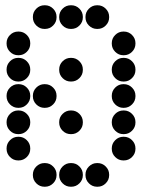

<svg xmlns="http://www.w3.org/2000/svg" viewBox="-20 -715 640 730"><path d="M149 -695Q131 -695 118 -682Q105 -669 105 -651V-649Q105 -631 118 -618Q131 -605 149 -605H151Q169 -605 182 -618Q195 -631 195 -649V-651Q195 -669 182 -682Q169 -695 151 -695ZM249 -695Q231 -695 218 -682Q205 -669 205 -651V-649Q205 -631 218 -618Q231 -605 249 -605H251Q269 -605 282 -618Q295 -631 295 -649V-651Q295 -669 282 -682Q269 -695 251 -695ZM349 -695Q331 -695 318 -682Q305 -669 305 -651V-649Q305 -631 318 -618Q331 -605 349 -605H351Q369 -605 382 -618Q395 -631 395 -649V-651Q395 -669 382 -682Q369 -695 351 -695ZM49 -595Q31 -595 18 -582Q5 -569 5 -551V-549Q5 -531 18 -518Q31 -505 49 -505H51Q69 -505 82 -518Q95 -531 95 -549V-551Q95 -569 82 -582Q69 -595 51 -595ZM449 -595Q431 -595 418 -582Q405 -569 405 -551V-549Q405 -531 418 -518Q431 -505 449 -505H451Q469 -505 482 -518Q495 -531 495 -549V-551Q495 -569 482 -582Q469 -595 451 -595ZM49 -495Q31 -495 18 -482Q5 -469 5 -451V-449Q5 -431 18 -418Q31 -405 49 -405H51Q69 -405 82 -418Q95 -431 95 -449V-451Q95 -469 82 -482Q69 -495 51 -495ZM249 -495Q231 -495 218 -482Q205 -469 205 -451V-449Q205 -431 218 -418Q231 -405 249 -405H251Q269 -405 282 -418Q295 -431 295 -449V-451Q295 -469 282 -482Q269 -495 251 -495ZM449 -495Q431 -495 418 -482Q405 -469 405 -451V-449Q405 -431 418 -418Q431 -405 449 -405H451Q469 -405 482 -418Q495 -431 495 -449V-451Q495 -469 482 -482Q469 -495 451 -495ZM49 -395Q31 -395 18 -382Q5 -369 5 -351V-349Q5 -331 18 -318Q31 -305 49 -305H51Q69 -305 82 -318Q95 -331 95 -349V-351Q95 -369 82 -382Q69 -395 51 -395ZM149 -395Q131 -395 118 -382Q105 -369 105 -351V-349Q105 -331 118 -318Q131 -305 149 -305H151Q169 -305 182 -318Q195 -331 195 -349V-351Q195 -369 182 -382Q169 -395 151 -395ZM449 -395Q431 -395 418 -382Q405 -369 405 -351V-349Q405 -331 418 -318Q431 -305 449 -305H451Q469 -305 482 -318Q495 -331 495 -349V-351Q495 -369 482 -382Q469 -395 451 -395ZM49 -295Q31 -295 18 -282Q5 -269 5 -251V-249Q5 -231 18 -218Q31 -205 49 -205H51Q69 -205 82 -218Q95 -231 95 -249V-251Q95 -269 82 -282Q69 -295 51 -295ZM249 -295Q231 -295 218 -282Q205 -269 205 -251V-249Q205 -231 218 -218Q231 -205 249 -205H251Q269 -205 282 -218Q295 -231 295 -249V-251Q295 -269 282 -282Q269 -295 251 -295ZM449 -295Q431 -295 418 -282Q405 -269 405 -251V-249Q405 -231 418 -218Q431 -205 449 -205H451Q469 -205 482 -218Q495 -231 495 -249V-251Q495 -269 482 -282Q469 -295 451 -295ZM49 -195Q31 -195 18 -182Q5 -169 5 -151V-149Q5 -131 18 -118Q31 -105 49 -105H51Q69 -105 82 -118Q95 -131 95 -149V-151Q95 -169 82 -182Q69 -195 51 -195ZM449 -195Q431 -195 418 -182Q405 -169 405 -151V-149Q405 -131 418 -118Q431 -105 449 -105H451Q469 -105 482 -118Q495 -131 495 -149V-151Q495 -169 482 -182Q469 -195 451 -195ZM149 -95Q131 -95 118 -82Q105 -69 105 -51V-49Q105 -31 118 -18Q131 -5 149 -5H151Q169 -5 182 -18Q195 -31 195 -49V-51Q195 -69 182 -82Q169 -95 151 -95ZM249 -95Q231 -95 218 -82Q205 -69 205 -51V-49Q205 -31 218 -18Q231 -5 249 -5H251Q269 -5 282 -18Q295 -31 295 -49V-51Q295 -69 282 -82Q269 -95 251 -95ZM349 -95Q331 -95 318 -82Q305 -69 305 -51V-49Q305 -31 318 -18Q331 -5 349 -5H351Q369 -5 382 -18Q395 -31 395 -49V-51Q395 -69 382 -82Q369 -95 351 -95Z"/></svg>

Font: Doto Rounded Black
Style: Regular
Weight: 900
Monospace: yes
Version: Version 1.000